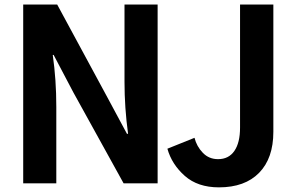

<svg xmlns="http://www.w3.org/2000/svg" viewBox="-20 -806 1303 844"><path d="M715.8 -152.3 835 -200.2Q844.7 -162.1 871.6 -134.3Q898.4 -106.4 938.5 -106.4Q985.4 -106.4 1010.3 -142.6Q1035.2 -178.7 1035.2 -245.1V-786.1H1181.6V-226.6Q1181.6 -110.4 1119.1 -46.4Q1056.6 17.6 942.4 17.6Q849.6 17.6 792.5 -32.7Q735.4 -83 715.8 -152.3ZM82 0V-786.1H231.4L453.1 -376L538.1 -217.8H543Q527.3 -332 527.3 -446.3V-786.1H672.9V0H523.4L302.7 -399.4L215.8 -564.5H211.9Q227.5 -456.1 227.5 -335.9V0Z"/></svg>

Font: Gothic A1 ExtraBold
Style: Regular
Weight: 800
Designer: HanYang I&C Co.,Ltd.
Foundry: HanYang I&C Co.,Ltd.
Version: Version 2.50